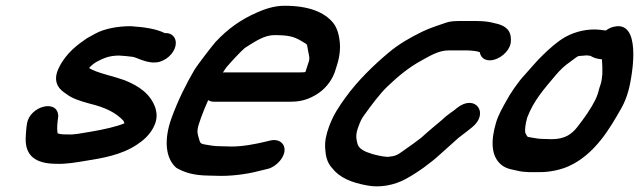

<svg xmlns="http://www.w3.org/2000/svg" viewBox="-20 -561 2220 667"><path d="M556.8 -446H552.5C523.1 -460.4 484.5 -466.7 434.9 -470C434.9 -470 434 -470 433.3 -470C391.4 -470 343.2 -462.2 310 -443.6L283.4 -428.8C282.6 -428.4 281.2 -427.5 280.3 -426.9C251.3 -407.2 210.2 -377.2 185.9 -328.3C156.5 -272.1 192.6 -245.9 208.8 -235.8C229.1 -219.7 254.4 -211 291.2 -201.1C349.7 -186.9 383.2 -168.5 408.8 -141.5C409.5 -140 410.9 -137 412.5 -132.8C389.6 -122.4 338.5 -110.5 294.9 -103.4C260.3 -97.7 237.5 -92.5 214.7 -94C214.7 -94 213.8 -94 213.1 -94C195.2 -94 186.9 -95.2 180.4 -97.8C178.5 -102.2 177.8 -121.9 180.3 -140.9L182.1 -154.9C182.3 -155.8 182.4 -157.4 182.3 -158.5C180.2 -217.8 83.7 -192.8 73.7 -131.6L71.8 -117.8C70.4 -106.7 70.2 -96.6 69.2 -81.2C67.4 -20.4 102.9 7.4 173.7 8C210.6 9.7 247.6 2.5 279.3 -2.6C334.9 -11.6 400.5 -21.9 455.3 -58.3C473.7 -70.2 504.1 -93.1 518 -129.3C526.1 -149.2 525.2 -167.6 520 -185.5C503.1 -235 463 -261.9 413.9 -281.9C369.5 -297.9 315.3 -307.8 289.2 -324.7C296.6 -332.8 306.7 -341.2 314.9 -345.9C340.6 -359.4 358.7 -367.6 393.6 -368C409.3 -366.9 427.4 -365.6 441.2 -363.5C455.2 -361.1 476.8 -347.3 507.6 -344.1C508.1 -344.1 509.2 -344 510 -344H515.5C541.3 -342.3 576.2 -363.3 587.4 -394C598.2 -423.8 581.4 -446 556.8 -446Z M1041.5 -311.8C1037.8 -310.2 1040.1 -309.5 1022.1 -309.5H761.1C759.3 -309.5 756.6 -309.3 754.4 -309.1C759.3 -317.1 764 -323.9 766.7 -327.2C779.3 -342.5 817.9 -384.4 830.7 -394.5C867.4 -418.2 899.6 -439 932.5 -439C983.1 -439 1001.3 -433.8 1026.7 -418.7C1049.2 -404.5 1045.6 -411.6 1049.6 -388.3C1055.1 -357.4 1058.2 -360.4 1047.6 -331.3C1045.3 -325.3 1042.7 -315 1041.5 -311.8ZM744.6 -53C733.8 -53 723.9 -53.8 714.6 -55.3C674.8 -62 677 -59 671 -79.8C663.4 -104.3 663.6 -111.7 678.3 -151.9C685.8 -172.5 694.3 -193.4 703.2 -213C708.7 -209.6 715.9 -207.5 724 -207.5H985C1013.3 -207.5 1040.8 -210.5 1074 -229.6C1108.3 -248.6 1131.7 -279.3 1142.8 -309.8C1145.2 -316.4 1146.6 -321 1149.6 -331.3C1156.9 -352.2 1160.7 -375.7 1161.1 -393C1161.8 -418.6 1156.4 -459 1137.2 -481.9C1106.8 -518.6 1053.2 -541 968.5 -541C931.4 -541 898.1 -528.9 872 -517.3C815.5 -492.3 772.7 -461.8 728.8 -415.3C720 -405.6 664.1 -333.2 656.1 -319.5C625.8 -267.6 598.7 -213.4 575.9 -150.9C548.3 -75 555.4 -10.8 591.7 21.2C592.3 21.7 593.5 22.6 594.4 23.1C620.5 37.8 652.4 48.6 705.4 49C717.9 49.6 734 50 747.7 50C799.6 50 850 41.6 894.2 29.5L910.6 25.5C926.4 21.7 942.2 10 952 -1.8C988.1 -45.3 960 -82.7 919.1 -72.9L901.1 -68.6C868.5 -60.8 824.8 -52 784.8 -52C771.2 -52 756.5 -53 744.6 -53Z M1754.6 -429.3C1752.7 -464.9 1722.3 -475.5 1699.4 -480.1C1680 -485.7 1659.2 -488 1633.7 -488H1576.7C1561.7 -488 1544.4 -487.4 1530.7 -482.6C1503.7 -473.2 1473.7 -464.1 1447.7 -451.4C1407.2 -431.8 1365.7 -408.4 1329.8 -377.9C1280.4 -336.6 1223 -281.8 1179.6 -221.3C1158.7 -192.1 1138.7 -164.1 1122.6 -119.9C1112.6 -92.3 1107.6 -68 1109.9 -43.3C1111.2 -21.7 1115.2 2.8 1133.3 22.3C1158.9 55.8 1200.1 73.5 1256.4 83.4C1298.7 91.7 1350 82.9 1391.1 59.9C1431.7 37.6 1474.9 6.2 1507.6 -23.7C1527.8 -42.7 1547.8 -58.8 1572.9 -82.2C1582.6 -90 1594.3 -98.2 1609.9 -110.7L1619.7 -118.6C1681.2 -167.3 1631.1 -236.1 1568.3 -186.4L1558.1 -178.2C1549.7 -171.4 1535 -163.4 1514.3 -143.5C1494.1 -126.2 1471.4 -108.3 1444.2 -83.3C1431 -72.8 1403.1 -52.3 1384 -39.4C1360.5 -22.5 1355.6 -18.8 1327.2 -16C1307.6 -16.5 1279.7 -24.2 1272.6 -26.3C1247.5 -33.8 1225.6 -43.9 1221.6 -62.6C1216.6 -82.2 1215.2 -94 1225 -120.8C1232 -140 1236.3 -148.6 1244 -159.4C1267.6 -192.3 1299.6 -235.6 1325.4 -260.1C1363.9 -296.9 1400.1 -326.7 1443 -350.1C1472.8 -366.3 1502.8 -386 1539.5 -386H1596.6C1615.8 -386 1636.4 -383.8 1646.6 -379.9C1648.3 -369 1654.2 -359.7 1663.8 -355.2C1691 -342.6 1727.5 -363.7 1743.6 -387.1C1757.9 -407.8 1754.7 -423.7 1754.6 -429.3Z M2077.7 -455.9 2062.7 -457.7C2023 -461.9 1978.7 -451.9 1944.4 -432.8C1915.9 -416.8 1889.3 -392.4 1868.2 -372C1844.3 -349.8 1818.6 -317.8 1802.6 -300.6C1778.9 -275.6 1752.4 -235.7 1736.9 -207C1727.6 -189.7 1711.8 -163.7 1703.2 -135C1685.4 -74.9 1683.2 -15 1726.7 15.3C1743.9 27.2 1766 28.9 1776.8 31.9C1800.4 38.4 1831.2 37 1855.6 37C1892.4 37 1929.6 28 1954.7 16.8C2046.6 -24.2 2099.3 -115.7 2139 -186.1C2160.6 -224.4 2168.2 -264.1 2172.9 -293.1C2174.2 -301.9 2209 -490 2113.4 -468.3C2103.2 -466 2096.1 -463 2084.6 -455C2084.2 -455.1 2083.8 -455.3 2077.7 -455.9ZM1862.9 -78.5C1852.7 -78.5 1846.4 -79.9 1840 -80.9L1816.2 -84.9C1812.2 -85.9 1812 -85.5 1804.9 -99.4C1802.9 -109.3 1804.5 -127.5 1811.5 -152.4C1833.6 -211.3 1869.6 -251.2 1910.2 -299.6C1929.1 -321.4 1939.3 -331.2 1964.3 -348.8C1992 -368.4 1981.5 -365.7 2006.4 -367.6C2022.8 -368.9 2012.8 -369.2 2030.9 -367.1C2043.1 -359.6 2055.4 -356.2 2071.2 -354.9C2072.4 -338.9 2073.1 -316.3 2072.5 -304.2C2072 -293.9 2069.6 -276.4 2066.2 -267C2061.7 -255.2 2057.8 -238.4 2057.6 -238C2055 -231 2052.9 -223.5 2049.1 -216.3C2031.7 -181.2 2010.7 -152.2 1985.4 -119.5C1965.8 -94.7 1942.4 -77.5 1896 -77.5C1884.2 -77.5 1874.8 -78.5 1862.9 -78.5Z"/></svg>

Font: Take Off
Style: Hosehead
Weight: 400
Foundry: Cannot Into Space Fonts
Version: Version 0.89